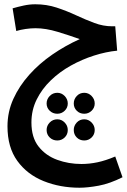

<svg xmlns="http://www.w3.org/2000/svg" viewBox="-20 -488 594 898"><path d="M352 390Q261 390 184 359Q107 328 61 264.5Q15 201 15 103Q15 35 42.5 -25.5Q70 -86 117 -138.5Q164 -191 225 -233Q286 -275 353 -305Q306 -322 250 -339Q194 -356 146 -356Q124 -356 100 -352.5Q76 -349 56 -343L39 -449Q63 -456 90.5 -462Q118 -468 145 -468Q198 -468 245 -452.5Q292 -437 336 -416.5Q380 -396 421.5 -380.5Q463 -365 505 -365H519L528 -251Q476 -246 419.5 -228Q363 -210 311 -181Q259 -152 217.5 -112Q176 -72 151.5 -22.5Q127 27 127 85Q127 155 160.5 197.5Q194 240 247.5 259.5Q301 279 361 279Q398 279 436 271Q474 263 519 244L553 341Q493 371 441.5 380.5Q390 390 352 390ZM248 44Q227 44 212.5 30Q198 16 198 -4Q198 -24 212.5 -39Q227 -54 248 -54Q268 -54 282.5 -39Q297 -24 297 -4Q297 16 282.5 30Q268 44 248 44ZM374 44Q353 44 339 30Q325 16 325 -4Q325 -24 339 -39Q353 -54 374 -54Q394 -54 408.5 -39Q423 -24 423 -4Q423 16 408.5 30Q394 44 374 44ZM248 169Q227 169 212.5 155Q198 141 198 120Q198 100 212.5 85Q227 70 248 70Q268 70 282.5 85Q297 100 297 120Q297 141 282.5 155Q268 169 248 169ZM374 169Q353 169 339 155Q325 141 325 120Q325 100 339 85Q353 70 374 70Q394 70 408.5 85Q423 100 423 120Q423 141 408.5 155Q394 169 374 169Z"/></svg>

Font: Noto Sans Arabic ExtCond SemBd
Style: Regular
Weight: 600
Width: 2
Designer: Monotype Design Team, Nadine Chahine, Nizar Qandah and Khaled Hosny
Foundry: Monotype Imaging Inc.
Version: Version 2.012; ttfautohint (v1.8.4.7-5d5b)